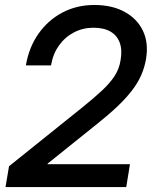

<svg xmlns="http://www.w3.org/2000/svg" viewBox="-20 -759 622 779"><path d="M2.4 0 16.6 -84.5 314 -323.2Q361.3 -361.3 393.8 -391.6Q426.3 -421.9 445.1 -450.9Q463.9 -480 469.2 -514.6Q476.6 -556.2 465.8 -585.7Q455.1 -615.2 428.2 -630.9Q401.4 -646.5 358.9 -646.5Q316.4 -646.5 280.3 -627.7Q244.1 -608.9 219.5 -574.7Q194.8 -540.5 187 -493.7H85Q97.2 -566.4 135.7 -621.6Q174.3 -676.8 232.7 -707.8Q291 -738.8 362.8 -738.8Q434.6 -738.8 485.6 -710.9Q536.6 -683.1 560.1 -633.8Q583.5 -584.5 572.3 -518.6Q566.4 -484.4 552.5 -453.1Q538.6 -421.9 514.9 -391.1Q491.2 -360.4 456.3 -327.1Q421.4 -293.9 373.5 -255.9L173.3 -95.2L172.9 -92.8H507.3L492.2 0Z"/></svg>

Font: Inter 28pt Medium
Style: Italic
Weight: 500
Italic angle: -9.3988°
Designer: Rasmus Andersson
Foundry: rsms
Version: Version 4.001;git-66647c0bb